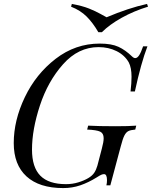

<svg xmlns="http://www.w3.org/2000/svg" viewBox="-20 -944 774 978"><path d="M430 -37Q450 -49 460 -64Q470 -79 476 -100L499 -188Q508 -221 508 -240Q508 -265 490 -273.5Q472 -282 424 -284L429 -304Q482 -301 569 -301Q638 -301 674 -304L669 -284Q645 -282 633.5 -276Q622 -270 613.5 -253.5Q605 -237 595 -198L542 0H522Q525 -12 525 -26Q525 -57 510 -57Q504 -57 496.5 -54Q489 -51 472 -40Q430 -14 389 0Q348 14 302 14Q180 14 115 -45.5Q50 -105 50 -215Q50 -331 106.5 -449Q163 -567 263.5 -644.5Q364 -722 488 -722Q548 -722 583.5 -705.5Q619 -689 652 -657Q661 -648 669 -648Q679 -648 688.5 -662Q698 -676 709 -708H731Q698 -622 667 -478H645Q650 -521 650 -553Q650 -599 636 -626Q615 -663 574 -683.5Q533 -704 482 -704Q379 -704 301.5 -617Q224 -530 183.5 -407Q143 -284 143 -182Q143 -92 185.5 -49Q228 -6 316 -6Q349 -6 378.5 -15Q408 -24 430 -37ZM729 -924 734 -910Q662 -888 600 -853.5Q538 -819 499 -780H481Q453 -828 421.5 -859.5Q390 -891 342 -910L346 -924Q400 -914 433.5 -900.5Q467 -887 491 -873.5Q515 -860 523 -856Q634 -903 729 -924Z"/></svg>

Font: Playfair Display
Style: Italic
Weight: 400
Italic angle: -14°
Designer: Claus Eggers Sørensen
Foundry: Claus Eggers Sørensen
Version: Version 1.200; ttfautohint (v1.6)